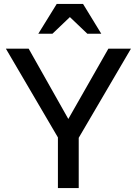

<svg xmlns="http://www.w3.org/2000/svg" viewBox="-20 -958 697 978"><path d="M126 -710 328 -352 532 -710H647L381 -256V0H275V-258L10 -710ZM269 -938H403L496 -786H425L336 -871L247 -786H175Z"/></svg>

Font: Rising Sun Medium
Style: Regular
Weight: 500
Designer: Matt McInerney, Pablo Impallari, Rodrigo Fuenzalida (Raleway font), Stephen Hutchings (Greek), Cristiano Sobral (main ch
Foundry: The Rising Sun Project Authors
Version: Version 4.327; ttfautohint (v1.8.4.7-5d5b-dirty)